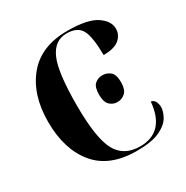

<svg xmlns="http://www.w3.org/2000/svg" viewBox="-167 -865 985 1015"><g transform="rotate(-30 325.0 -357.0)"><path d="M382 10Q474 10 523 -13.5Q572 -37 590 -69.5Q608 -102 608 -130Q608 -141 601.5 -158Q595 -175 575 -180Q559 -2 409 -2Q310 -2 268 -79.5Q226 -157 226 -358Q226 -559 260.5 -636.5Q295 -714 368 -714Q435 -714 458 -671Q481 -628 482 -517Q548 -517 578 -542.5Q608 -568 608 -606Q608 -653 554.5 -688.5Q501 -724 379 -724Q218 -724 134.5 -623Q51 -522 51 -357Q51 -190 133 -90Q215 10 382 10ZM422 -265Q449 -265 469.5 -283.5Q490 -302 490 -347Q490 -394 469.5 -411Q449 -428 422 -428Q395 -428 375.5 -411Q356 -394 356 -347Q356 -302 375.5 -283.5Q395 -265 422 -265Z"/></g></svg>

Font: Noto Serif Display SemiCondensed Extra
Style: Regular
Weight: 800
Width: 4
Designer: Monotype Design Team
Foundry: Monotype Imaging Inc.
Version: Version 1.900